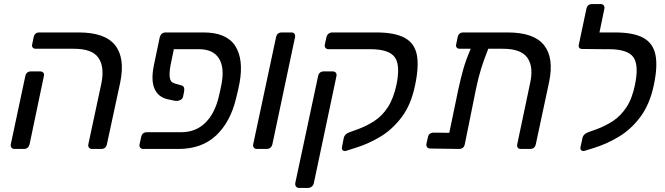

<svg xmlns="http://www.w3.org/2000/svg" viewBox="-20 -730 3261 941"><path d="M431 0Q421 0 416 -6.5Q411 -13 413 -23L477 -322Q493 -402 462.5 -446.5Q432 -491 343 -491H155Q145 -491 140 -497.5Q135 -504 138 -514L145 -548Q150 -571 173 -571H366Q495 -571 544.5 -508Q594 -445 569 -325L504 -23Q499 0 476 0ZM51 0Q41 0 36 -6.5Q31 -13 33 -23L104 -357Q109 -380 132 -380H177Q187 -380 192.5 -373.5Q198 -367 195 -357L125 -23Q119 0 97 0Z M832 -489 816 -411Q809 -374 812 -350.5Q815 -327 836 -321L871 -311Q887 -306 882 -280L877 -255Q874 -244 862 -239Q850 -234 837 -236L800 -244Q754 -255 736.5 -297Q719 -339 735 -414L763 -548Q770 -571 792 -571H977Q1090 -571 1132.5 -505.5Q1175 -440 1154 -323Q1151 -308 1146 -285.5Q1141 -263 1137 -248Q1109 -131 1038.5 -65.5Q968 0 855 0H682Q672 0 667 -6.5Q662 -13 664 -23L672 -59Q677 -82 700 -82H868Q938 -82 984.5 -126.5Q1031 -171 1051 -251Q1055 -266 1059 -285.5Q1063 -305 1066 -320Q1081 -400 1052.5 -444.5Q1024 -489 954 -489Z M1239 0Q1229 0 1224 -6.5Q1219 -13 1221 -23L1333 -548Q1338 -571 1361 -571H1408Q1418 -571 1423 -564.5Q1428 -558 1426 -548L1315 -23Q1309 0 1286 0Z M1677 9Q1667 12 1660.5 7Q1654 2 1656 -9L1665 -55Q1669 -73 1693 -82L1735 -97Q1778 -113 1815.5 -137.5Q1853 -162 1880.5 -204Q1908 -246 1923 -314Q1943 -411 1914.5 -450Q1886 -489 1793 -489H1590Q1580 -489 1575 -495.5Q1570 -502 1572 -512L1580 -548Q1582 -558 1590 -564.5Q1598 -571 1608 -571H1824Q1915 -571 1963.5 -544.5Q2012 -518 2023 -461Q2034 -404 2014 -311Q1995 -218 1949.5 -157Q1904 -96 1844 -60Q1784 -24 1721 -5ZM1446 191Q1436 191 1431 184.5Q1426 178 1427 168L1539 -357Q1544 -380 1567 -380H1611Q1621 -380 1626 -373.5Q1631 -367 1629 -357L1518 168Q1516 178 1508 184.5Q1500 191 1490 191Z M2233 -491Q2223 -491 2218 -497.5Q2213 -504 2216 -514L2223 -548Q2228 -571 2251 -571H2468Q2597 -571 2646.5 -508.5Q2696 -446 2671 -327L2606 -23Q2601 0 2578 0H2533Q2522 0 2517.5 -6.5Q2513 -13 2515 -23L2578 -322Q2596 -402 2565 -446.5Q2534 -491 2445 -491H2373Q2352 -438 2338.5 -395Q2325 -352 2313 -295L2258 -23Q2253 0 2230 0L2089 -2Q2079 -2 2073.5 -8.5Q2068 -15 2070 -25L2077 -57Q2082 -80 2105 -80L2182 -79L2226 -291Q2238 -346 2250.5 -390.5Q2263 -435 2287 -491Z M2846 9Q2836 12 2829.5 7Q2823 2 2825 -9L2835 -55Q2839 -73 2863 -82L2905 -97Q2948 -113 2985 -137.5Q3022 -162 3050 -204Q3078 -246 3092 -314Q3112 -411 3084 -450Q3056 -489 2962 -489H2932Q2930 -489 2929 -489L2835 -490Q2812 -490 2817 -512L2854 -687Q2859 -710 2882 -710H2924Q2934 -710 2939 -703.5Q2944 -697 2942 -687L2918 -571H2994Q3085 -571 3133 -544.5Q3181 -518 3192.5 -461Q3204 -404 3184 -311Q3164 -218 3118.5 -157Q3073 -96 3013 -60Q2953 -24 2891 -5Z"/></svg>

Font: Lubike
Style: Italic
Weight: 400
Italic angle: -12°
Foundry: Honoka55
Version: Version 1.000;July 22, 2022;FontCreator 14.0.0.2862 64-bit